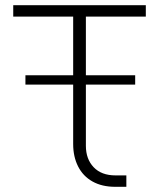

<svg xmlns="http://www.w3.org/2000/svg" viewBox="-20 -720 613 740"><path d="M424 0Q373 0 336.5 -20.5Q300 -41 281 -78.5Q262 -116 262 -165V-394H78V-430H262V-656H31V-700H542V-656H311V-430H501V-394H311V-158Q311 -107 341 -75.5Q371 -44 425 -44H467V0Z"/></svg>

Font: MuseoModerno Thin ExtraLight
Style: Regular
Weight: 250
Version: Version 1.002